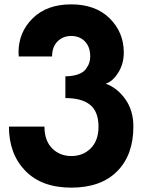

<svg xmlns="http://www.w3.org/2000/svg" viewBox="-20 -846 663 881"><path d="M465 -462Q518 -443 555 -391Q592 -339 592 -265Q592 -135 517.5 -60Q443 15 307 15Q171 15 96 -62.5Q21 -140 21 -265H184Q184 -201 219 -165.5Q254 -130 307.5 -130Q361 -130 396.5 -165.5Q432 -201 432 -265Q432 -333 394 -364.5Q356 -396 280 -396V-496Q314 -496 338.5 -505Q363 -514 374 -529Q385 -544 389.5 -558Q394 -572 394 -587Q394 -631 369.5 -656Q345 -681 307 -681Q269 -681 244 -656Q219 -631 219 -587H66Q65 -597 65 -605Q65 -698 130 -762Q195 -826 306.5 -826Q418 -826 483 -762Q548 -698 548 -605Q548 -553 522.5 -512.5Q497 -472 465 -462Z"/></svg>

Font: Neutral Face
Style: Bold
Weight: 700
Designer: Vadym Aksieiev
Version: Version 1.039;Fontself Maker 3.5.7